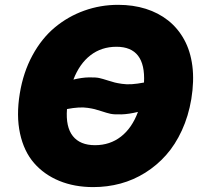

<svg xmlns="http://www.w3.org/2000/svg" viewBox="-20 -757 835 787"><path d="M764.2 -350.9Q752.5 -281.2 725.5 -222.5Q698.5 -163.7 660.7 -121.3Q622.9 -78.8 575.3 -49Q527.7 -19.2 473.9 -4.6Q420.1 9.9 362.2 9.9Q285.2 9.9 223 -15.6Q160.9 -41.2 119.5 -88.8Q78.1 -136.4 62.1 -209.7Q46.2 -283 61.1 -373.6Q75.3 -460.6 113.1 -530.2Q150.9 -599.8 204.9 -644.7Q258.9 -689.6 325.3 -713.4Q391.7 -737.2 464.5 -737.2Q525.6 -737.2 577.6 -720.9Q629.6 -704.5 669.6 -672.8Q709.5 -641 735.1 -594.3Q760.7 -547.6 768.5 -486.5Q776.3 -425.4 764.2 -350.9ZM369.3 -161.9Q430.8 -161.9 475.9 -197.1Q521 -232.2 545.5 -298.3Q508.2 -289.1 478 -288.2Q447.8 -287.3 433.1 -290.5Q418.3 -293.7 394.9 -301.5Q378.2 -306.8 368.1 -309.5Q358 -312.1 340.2 -314.8Q322.4 -317.5 301.5 -316.2Q280.5 -315 254.6 -310Q248.9 -236.5 278.6 -199.2Q308.2 -161.9 369.3 -161.9ZM570.3 -418.7Q577.8 -565.3 457.4 -565.3Q396 -565.3 350.9 -530.5Q305.8 -495.7 280.9 -430.8Q315.7 -439.3 344.3 -439.8Q372.9 -440.3 386.4 -437.3Q399.9 -434.3 423.3 -426.8Q440.7 -421.2 450.8 -418.7Q460.9 -416.2 479.6 -413.4Q498.2 -410.5 520.4 -411.9Q542.6 -413.4 570.3 -418.7Z"/></svg>

Font: Karasuma Gothic
Style: Italic
Weight: 900
Italic angle: -9.39999°
Designer: Rasmus Andersson / Ryoko Nishizuka
Foundry: Genbu
Version: Version 1.00